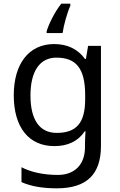

<svg xmlns="http://www.w3.org/2000/svg" viewBox="-20 -786 655 1046"><path d="M363 -754V-766H314C278 -722 244 -651 234 -615V-606H321C327 -649 347 -720 363 -754ZM275 -546C137 -546 55 -438 55 -267C55 -92 137 10 276 10C349 10 405 -16 442 -71H446C445 -59 443 -21 443 -5V16C443 110 387 167 295 167C218 167 148 152 97 125V206C148 229 212 240 290 240C454 240 530 162 530 9V-536H460L448 -465H443C403 -520 345 -546 275 -546ZM287 -472C395 -472 444 -413 444 -267V-246C444 -117 397 -62 289 -62C195 -62 146 -134 146 -266C146 -398 197 -472 287 -472Z"/></svg>

Font: Noto Sans Sunuwar
Style: Regular
Weight: 400
Designer: Anshuman Pandey
Foundry: Jamra Patel LLC
Version: Version 1.000